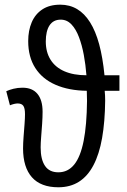

<svg xmlns="http://www.w3.org/2000/svg" viewBox="-20 -791 541 821"><path d="M237.8 -771Q277.8 -771 309.6 -752.2Q341.3 -733.4 365 -695.8Q388.7 -658.2 404.1 -601.6Q419.4 -544.9 426.8 -469.2H490.7V-402.8H427.7Q428.7 -392.6 429.2 -382.3Q429.7 -372.1 429.7 -360.4Q428.7 -269.5 416.5 -200.4Q404.3 -131.3 379.6 -84.5Q355 -37.6 317.6 -13.9Q280.3 9.8 229.5 9.8Q191.9 9.8 163.6 -1Q135.3 -11.7 116.5 -33Q97.7 -54.2 88.1 -85.2Q78.6 -116.2 78.6 -156.2Q78.6 -177.7 80.8 -206.1Q83 -234.4 85 -260.7Q86.9 -287.1 86.9 -302.7Q86.9 -328.6 79.6 -338.6Q72.3 -348.6 55.7 -348.6Q49.3 -348.6 40.8 -346.7Q32.2 -344.7 22.5 -340.8L6.8 -400.9Q19 -406.7 37.4 -411.4Q55.7 -416 76.2 -416Q118.2 -416 140.1 -389.6Q162.1 -363.3 162.1 -313Q162.1 -290.5 160.2 -261.7Q158.2 -232.9 156 -205.8Q153.8 -178.7 153.8 -160.6Q153.8 -109.4 172.4 -81.8Q190.9 -54.2 229.5 -54.2Q270.5 -54.2 297.4 -87.4Q324.2 -120.6 337.6 -188.2Q351.1 -255.9 352.1 -359.4Q352.1 -371.1 351.6 -381.8Q351.1 -392.6 351.1 -402.8Q273.9 -403.8 217.5 -428.5Q161.1 -453.1 130.9 -500.2Q100.6 -547.4 100.6 -615.2Q100.6 -660.2 115.5 -695.3Q130.4 -730.5 160.9 -750.7Q191.4 -771 237.8 -771ZM239.7 -707Q208 -707 191.9 -682.6Q175.8 -658.2 175.8 -613.8Q175.8 -567.9 196.3 -535.4Q216.8 -502.9 255.6 -486.1Q294.4 -469.2 349.6 -469.2Q346.2 -513.7 338.4 -555.9Q330.6 -598.1 317.6 -632.3Q304.7 -666.5 285.4 -686.8Q266.1 -707 239.7 -707Z"/></svg>

Font: Open Sans Condensed
Style: Regular
Weight: 400
Width: 3
Designer: Monotype Design Team
Foundry: Monotype Imaging Inc.
Version: Version 3.000